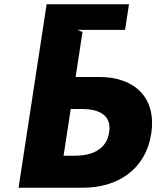

<svg xmlns="http://www.w3.org/2000/svg" viewBox="-20 -880 757 900"><path d="M311.5 -369H364.5C438.5 -369 504.6 -344 491.8 -260C478.8 -175 405 -150 331 -150H278ZM198.6 -860 67 0H368C529 0 662.7 -83 688.9 -254C714.9 -424 608.4 -519 447.4 -519H334.4L366.7 -730L343.2 -740H566.2L584.6 -860Z"/></svg>

Font: Sztylet
Style: BdObl
Weight: 700
Foundry: Cannot Into Space Fonts, PlusOne Fonts
Version: Version 0.12